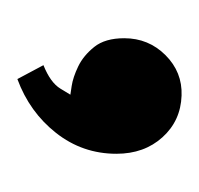

<svg xmlns="http://www.w3.org/2000/svg" viewBox="-24 -137 229 221"><g transform="rotate(90 90.5 -26.5)"><path d="M71 68 55 38Q75 30 82 18.5Q89 7 89 7Q89 7 79 5.5Q69 4 56.5 -2Q44 -8 34 -20.5Q24 -33 24 -55Q24 -83 43.5 -102.5Q63 -122 90 -121Q119 -120 138 -99Q157 -78 157 -46Q157 -7 133 23.5Q109 54 71 68Z"/></g></svg>

Font: Girassol
Style: Regular
Weight: 400
Width: 3
Designer: Liam Spradlin
Version: Version 1.004